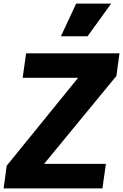

<svg xmlns="http://www.w3.org/2000/svg" viewBox="-47 -1039 679 1059"><path d="M436 -839 566 -1019H373L289 -839ZM518 0 537 -135H196L595 -620L612 -745H97L78 -610H384L-10 -125L-27 0Z"/></svg>

Font: Plus Jakarta Sans ExtraBold
Style: Italic
Weight: 800
Italic angle: -8°
Designer: Gumpita Rahayu
Foundry: Tokotype
Version: Version 2.071;gftools[0.9.30]